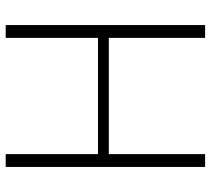

<svg xmlns="http://www.w3.org/2000/svg" viewBox="-53 -687 740 674"><g transform="rotate(-90 317.0 -350.0)"><path d="M521 0V-700H566V0ZM68 0V-700H113V0ZM98 -338V-376H539V-338Z"/></g></svg>

Font: DM Sans 28pt ExtraLight
Style: Regular
Weight: 250
Version: Version 4.004;gftools[0.9.30]